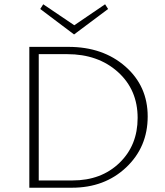

<svg xmlns="http://www.w3.org/2000/svg" viewBox="-20 -877 769 897"><path d="M485 -835 326 -716 168 -835 182 -857 327 -759 471 -857ZM300 -658Q461 -658 565.5 -566.5Q670 -475 670 -333Q670 -190 569.5 -95Q469 0 316 0H117V-658ZM319 -34Q453 -34 538 -116Q623 -198 623 -326Q623 -458 530.5 -541Q438 -624 294 -624H161V-34Z"/></svg>

Font: EauTestInfant Light
Style: Regular
Weight: 300
Designer: Christian Thalmann (Catharsis Fonts)
Version: Version 0.001;PS 000.001;hotconv 1.0.88;makeotf.lib2.5.64775